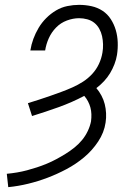

<svg xmlns="http://www.w3.org/2000/svg" viewBox="-20 -763 540 791"><path d="M14 8 8 -47Q29 -49 50 -52.5Q71 -56 91.5 -61.5Q112 -67 132 -73.5Q152 -80 172.5 -88.5Q193 -97 212.5 -107.5Q232 -118 250.5 -129.5Q269 -141 286.5 -155Q304 -169 318 -186Q332 -203 341.5 -223Q351 -243 355 -263Q357 -278 356.5 -292.5Q356 -307 352.5 -320Q349 -333 342.5 -345.5Q336 -358 327 -368Q276 -341 221.5 -321.5Q167 -302 112 -285L95 -338Q118 -345 141 -352.5Q164 -360 187 -368Q210 -376 233 -384.5Q256 -393 278.5 -403Q301 -413 322 -426.5Q343 -440 360 -458.5Q377 -477 387.5 -499.5Q398 -522 402 -546Q405 -563 404.5 -580.5Q404 -598 400.5 -614Q397 -630 389 -644.5Q381 -659 368.5 -669Q356 -679 339.5 -683.5Q323 -688 306 -688Q281 -688 255.5 -678.5Q230 -669 211 -649.5Q192 -630 181 -605.5Q170 -581 166 -555H105Q109 -580 117.5 -603Q126 -626 139 -648Q152 -670 170.5 -688.5Q189 -707 211 -720Q233 -733 257.5 -738Q282 -743 306 -743Q332 -743 357 -737.5Q382 -732 402.5 -718.5Q423 -705 436.5 -684Q450 -663 457 -639Q464 -615 465 -589Q466 -563 462 -537Q459 -518 451.5 -498.5Q444 -479 433.5 -461.5Q423 -444 408.5 -428.5Q394 -413 377 -400Q389 -386 398 -369Q407 -352 411.5 -334Q416 -316 417 -296.5Q418 -277 415 -258Q409 -217 384.5 -180Q360 -143 326.5 -115Q293 -87 254.5 -66.5Q216 -46 176.5 -31Q137 -16 96 -6Q55 4 14 8Z"/></svg>

Font: Iosevka Slab Light Oblique
Style: Regular
Weight: 300
Italic angle: -9°
Monospace: yes
Designer: Belleve Invis
Foundry: Belleve Invis
Version: Version 11.1.1; ttfautohint (v1.8.3)